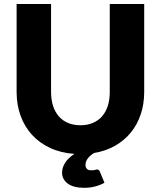

<svg xmlns="http://www.w3.org/2000/svg" viewBox="-20 -748 789 942"><path d="M687.5 -728.5V-297Q687.5 -238.5 670.8 -188Q654 -137.5 622.5 -98.5Q591 -59.5 545.2 -33.2Q499.5 -7 442 2.5Q424 13 411.8 28Q399.5 43 399.5 61Q399.5 73 406.2 80.2Q413 87.5 426.5 87.5Q434 87.5 438.5 87Q443 86.5 446 85.8Q449 85 451 84.2Q453 83.5 455.5 83.5Q466 83.5 469.5 93L492.5 148.5Q475 159 449 166.2Q423 173.5 393.5 173.5Q340 173.5 312.2 152.5Q284.5 131.5 284.5 99Q284.5 75 299 51.5Q313.5 28 345 7Q279 2.5 226.2 -22Q173.5 -46.5 137 -86.5Q100.5 -126.5 81 -180Q61.5 -233.5 61.5 -297V-728.5H230.5V-297.5Q230.5 -259 240.2 -228.8Q250 -198.5 268.5 -177.2Q287 -156 313.8 -144.8Q340.5 -133.5 374.5 -133.5Q408.5 -133.5 435.2 -144.8Q462 -156 480.5 -177Q499 -198 508.8 -228.2Q518.5 -258.5 518.5 -297V-728.5Z"/></svg>

Font: Lato ExtraBold
Style: Regular
Weight: 800
Designer: Lukasz Dziedzic with Adam Twardoch and Botio Nikoltchev
Foundry: tyPoland Lukasz Dziedzic
Version: Version 2.015; 2015-08-06; http://www.latofonts.com/